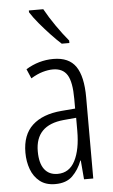

<svg xmlns="http://www.w3.org/2000/svg" viewBox="-55 -802 500 849"><g transform="rotate(-5 195.5 -377.5)"><path d="M195 -542Q264 -542 294.5 -497.5Q325 -453 325 -360V0H284L277 -84H275Q260 -44 232.5 -17Q205 10 156 10Q114 10 87.5 -11Q61 -32 48.5 -66Q36 -100 36 -140Q36 -219 81.5 -261Q127 -303 211 -310L272 -315V-358Q272 -433 252.5 -464.5Q233 -496 189 -496Q168 -496 143.5 -489Q119 -482 91 -465L73 -507Q130 -542 195 -542ZM217 -269Q91 -257 91 -141Q91 -88 111.5 -61Q132 -34 170 -34Q222 -34 247.5 -83.5Q273 -133 273 -216V-274ZM170 -765Q191 -727 218.5 -687.5Q246 -648 272 -617V-606H238Q218 -624 193 -650.5Q168 -677 144.5 -705Q121 -733 106 -757V-765Z"/></g></svg>

Font: Noto Sans Tamil ExtraCondensed Light
Style: Regular
Weight: 300
Width: 2
Designer: Jelle Bosma - Monotype Design Team
Foundry: Monotype Imaging Inc.
Version: Version 2.004; ttfautohint (v1.8.4.7-5d5b)